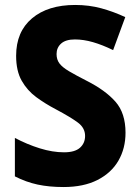

<svg xmlns="http://www.w3.org/2000/svg" viewBox="-20 -744 560 774"><path d="M486 -209Q486 -146 457.5 -96.5Q429 -47 373 -18.5Q317 10 236 10Q178 10 131.5 0Q85 -10 40 -33V-188Q89 -162 140.5 -146Q192 -130 238 -130Q282 -130 302.5 -148.5Q323 -167 323 -196Q323 -228 294.5 -249.5Q266 -271 204 -304Q162 -326 126 -352.5Q90 -379 67.5 -418.5Q45 -458 45 -519Q45 -616 109 -670Q173 -724 283 -724Q339 -724 388.5 -710.5Q438 -697 485 -675L436 -542Q393 -563 355 -574Q317 -585 282 -585Q245 -585 226.5 -568.5Q208 -552 208 -526Q208 -504 219.5 -488.5Q231 -473 258 -457Q285 -441 330 -418Q405 -380 445.5 -334Q486 -288 486 -209Z"/></svg>

Font: Noto Sans Devanagari UI SemiCondensed ExtraBold
Style: Regular
Weight: 800
Width: 4
Designer: Jelle Bosma - Monotype Design Team
Foundry: Monotype Imaging Inc.
Version: Version 2.004; ttfautohint (v1.8.4.7-5d5b)